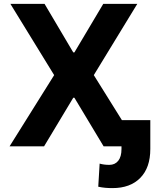

<svg xmlns="http://www.w3.org/2000/svg" viewBox="-20 -747 787 980"><path d="M207.4 -727.3 354 -479.4H359.7L507.1 -727.3H680.8L458.8 -363.6L685.7 0H508.9L359.7 -248.2H354L204.9 0H28.8L256.4 -363.6L33 -727.3ZM600.1 -133.9H747.2V13.5Q747.2 109 696 161Q644.9 213.1 554.3 213.1Q534.8 213.1 517.9 211.6Q501.1 210.2 481.5 206L488.6 88.1Q510.7 94.5 538 94.5Q566.8 94.5 583.5 73.7Q600.1 52.9 600.1 13.5Z"/></svg>

Font: Inter UI
Style: Bold
Weight: 700
Designer: Rasmus Andersson
Foundry: rsms
Version: 3.2;8d6f07862